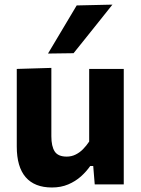

<svg xmlns="http://www.w3.org/2000/svg" viewBox="-20 -797 610 830"><path d="M204.5 13.5Q129.5 13.5 91 -31Q52.5 -75.5 52.5 -163.5Q52.5 -197 52.5 -221.5Q52.5 -246 52.5 -272Q52.5 -321.5 52.5 -359.2Q52.5 -397 52.5 -430.2Q52.5 -463.5 52.5 -499L202 -503.5Q202 -450 202 -398.2Q202 -346.5 202 -291V-208Q202 -164.5 216.5 -142.2Q231 -120 268.5 -120Q289 -120 306.8 -128.8Q324.5 -137.5 339 -152.2Q353.5 -167 365.5 -185V-291Q365.5 -346.5 365.5 -396.2Q365.5 -446 365.5 -499H515Q515 -446 515 -394Q515 -342 515 -272V-216Q515 -154 515 -103.8Q515 -53.5 515 0H389.5L383 -79.5H370Q353.5 -55.5 329.8 -34.2Q306 -13 274.8 0.2Q243.5 13.5 204.5 13.5ZM187.5 -565.5Q218.5 -618 249.8 -670Q281 -722 311.5 -773.5L466 -777Q437.5 -741 409 -705.5Q380.5 -670 353 -635.5Q325.5 -601 298 -567Z"/></svg>

Font: Commissioner Thin
Style: Bold
Weight: 700
Version: Version 1.001;gftools[0.9.23]